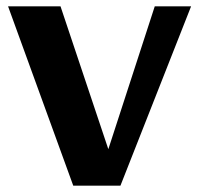

<svg xmlns="http://www.w3.org/2000/svg" viewBox="-20 -584 622 604"><path d="M358.9 0H210.4L5.4 -564H170.4L320.8 -114.7L466.8 -564H581.1Z"/></svg>

Font: Aclonica
Style: Regular
Weight: 400
Designer: Astigmatic (AOETI)
Foundry: Astigmatic (AOETI)
Version: Version 1.000